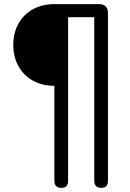

<svg xmlns="http://www.w3.org/2000/svg" viewBox="-20 -725 630 932"><path d="M277 187Q261 187 252.5 178Q244 169 244 153V-308.5Q183.9 -308.5 138.9 -334Q93.8 -359.6 69.2 -404.3Q44.5 -449 44.5 -507Q44.5 -565 69.2 -609.8Q94 -654.5 139.1 -679.8Q184.3 -705 245.5 -705H461Q481.6 -705 492.8 -694Q504 -682.9 504 -662.5V153Q504 187 470.5 187Q454.5 187 446 178Q437.5 169 437.5 153V-641.5H310.5V153Q310.5 187 277 187Z"/></svg>

Font: Nunito ExtraLight
Style: Regular
Weight: 200
Designer: Vernon Adams
Foundry: Vernon Adams
Version: Version 3.602;April 4, 2023;FontCreator 14.0.0.2856 64-bit